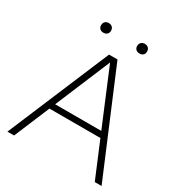

<svg xmlns="http://www.w3.org/2000/svg" viewBox="-206 -1061 1143 1209"><g transform="rotate(30 365.0 -456.0)"><path d="M23 0 334.5 -740H396L707.5 0H658L550 -258H179.5L71.5 0ZM197 -299.5H532.5L365 -700.5ZM496.5 -841.5Q480.5 -841.5 470.5 -850.8Q460.5 -860 460.5 -876Q460.5 -892 470.5 -901.8Q480.5 -911.5 496.5 -911.5Q513 -911.5 522.8 -901.8Q532.5 -892 532.5 -876Q532.5 -860 522.8 -850.8Q513 -841.5 496.5 -841.5ZM234.5 -841.5Q218 -841.5 208.2 -850.8Q198.5 -860 198.5 -876Q198.5 -892 208.2 -901.8Q218 -911.5 234.5 -911.5Q250.5 -911.5 260.5 -901.8Q270.5 -892 270.5 -876Q270.5 -860 260.5 -850.8Q250.5 -841.5 234.5 -841.5Z"/></g></svg>

Font: Encode Sans Exp XLt
Style: Regular
Weight: 200
Width: 7
Designer: Multiple Designers
Foundry: Impallari Type
Version: Version 3.002; ttfautohint (v1.8.3) -l 8 -r 50 -G 200 -x 14 